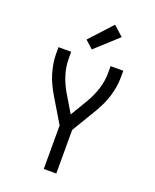

<svg xmlns="http://www.w3.org/2000/svg" viewBox="-176 -1083 952 1181"><g transform="rotate(20 300.0 -492.0)"><path d="M259 0V-285L162 -447Q146 -474 132 -503.5Q118 -533 108.5 -564Q99 -595 93.5 -627Q88 -659 88 -691V-735H171V-691Q171 -636 188 -583.5Q205 -531 233 -484L300 -372L367 -484Q395 -531 412 -583.5Q429 -636 429 -691V-735H512V-691Q512 -659 506.5 -627Q501 -595 491.5 -564Q482 -533 468 -503.5Q454 -474 438 -447L341 -285V0ZM285 -792 234 -838 368 -984 432 -926Z"/></g></svg>

Font: Zed Mono Extended
Style: Regular
Weight: 400
Width: 7
Monospace: yes
Designer: Belleve Invis
Foundry: Belleve Invis
Version: Version 1.0.0; ttfautohint (v1.8.4)